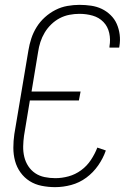

<svg xmlns="http://www.w3.org/2000/svg" viewBox="-20 -763 540 791"><path d="M207 8Q179 8 151.5 2.5Q124 -3 102 -17Q80 -31 64.5 -52.5Q49 -74 42 -100Q35 -126 35 -154Q35 -182 39 -210L97 -555Q101 -580 109 -604.5Q117 -629 131 -651.5Q145 -674 165 -692Q185 -710 208.5 -722Q232 -734 257.5 -738.5Q283 -743 307 -743Q332 -743 355.5 -739.5Q379 -736 399 -726.5Q419 -717 435.5 -701Q452 -685 461 -664.5Q470 -644 473 -620.5Q476 -597 472 -573L471 -567H431V-572Q436 -600 430 -627Q424 -654 406 -672.5Q388 -691 362 -698.5Q336 -706 307 -706Q287 -706 266 -702Q245 -698 226 -688Q207 -678 191 -662.5Q175 -647 164 -628.5Q153 -610 146.5 -590Q140 -570 137 -549L110 -386H312L305 -349H103L79 -204Q76 -182 75.5 -160Q75 -138 80 -117Q85 -96 96.5 -78.5Q108 -61 125 -49.5Q142 -38 163.5 -33.5Q185 -29 208 -29Q235 -29 262.5 -36.5Q290 -44 314 -61.5Q338 -79 354.5 -104Q371 -129 381 -155L416 -143Q405 -111 384.5 -81.5Q364 -52 335.5 -31Q307 -10 273.5 -1Q240 8 207 8Z"/></svg>

Font: Iosevka SS18 Extralight
Style: Italic
Weight: 200
Italic angle: -9°
Monospace: yes
Designer: Belleve Invis
Foundry: Belleve Invis
Version: Version 25.1.1; ttfautohint (v1.8.4)